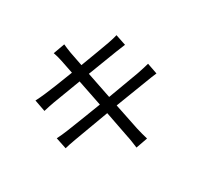

<svg xmlns="http://www.w3.org/2000/svg" viewBox="-169 -1012 1339 1279"><g transform="rotate(-30 500.0 -373.0)"><path d="M107 -274 125 -187C146 -193 174 -198 213 -205C262 -214 369 -232 482 -251L521 -49C528 -19 531 11 536 45L627 28C618 0 610 -34 603 -63L562 -264L808 -303C845 -309 877 -314 898 -316L882 -400C860 -394 832 -388 793 -380L547 -338L507 -539L740 -576C766 -580 797 -584 812 -586L795 -670C778 -665 753 -658 724 -653C682 -645 590 -630 493 -614L472 -722C469 -744 464 -772 463 -791L373 -775C380 -755 387 -733 392 -707L413 -602C319 -587 232 -574 193 -570C161 -566 135 -564 110 -563L127 -473C157 -480 180 -485 208 -490L428 -526L468 -325C354 -307 245 -290 195 -283C169 -279 130 -275 107 -274Z"/></g></svg>

Font: Noto Sans CJK HK
Style: Regular
Weight: 400
Designer: Ryoko NISHIZUKA 西塚涼子 (kana, bopomofo & ideographs); Paul D. Hunt (Latin, Greek & Cyrillic); Sandoll Communications 산돌커뮤니
Foundry: Adobe
Version: Version 2.004;hotconv 1.0.118;makeotfexe 2.5.65603